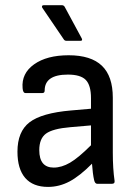

<svg xmlns="http://www.w3.org/2000/svg" viewBox="-20 -715 534 747"><path d="M238.8 -556.2Q231.4 -556.2 228 -562L145 -684.1Q142.1 -687.5 143.6 -691.2Q145 -694.8 149.9 -694.8H220.2Q228.5 -694.8 231.9 -688L297.9 -565.9Q302.7 -556.2 293 -556.2ZM167 12.2Q108.4 12.2 78.1 -22.7Q47.9 -57.6 47.9 -125Q47.9 -203.1 95 -239.3Q142.1 -275.4 255.9 -285.2L334 -292V-333Q334 -383.3 313.7 -404.1Q293.5 -424.8 244.1 -424.8Q153.8 -424.8 153.8 -362.8Q153.8 -353 145 -353H79.1Q69.3 -353 67.9 -372.1Q63 -429.2 112.5 -464.6Q162.1 -500 247.1 -500Q334 -500 376.5 -459.2Q418.9 -418.5 418.9 -335V-121.1Q418.9 -58.1 425.8 -11.2Q427.2 0 416 0H357.9Q349.6 0 346.2 -14.2Q340.8 -37.6 337.9 -78.1Q290.5 -30.3 250.5 -9Q210.4 12.2 167 12.2ZM132.8 -130.9Q132.8 -63 189 -63Q219.7 -63 252.4 -82Q285.2 -101.1 334 -149.9V-227.1L253.9 -220.2Q185.1 -214.4 158.9 -195.1Q132.8 -175.8 132.8 -130.9Z"/></svg>

Font: Sofia Sans
Style: Regular
Weight: 400
Designer: Botio Nikoltchev, Ani Petrova
Foundry: lettersoup
Version: Version 4.100